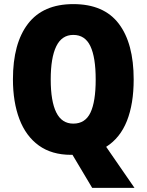

<svg xmlns="http://www.w3.org/2000/svg" viewBox="-20 -745 714 935"><path d="M631 -358Q631 -239 598 -156Q565 -73 497 -30L635 170H429L333 9H326Q232 9 169 -36.5Q106 -82 74.5 -165Q43 -248 43 -359Q43 -534 116.5 -629.5Q190 -725 337 -725Q486 -725 558.5 -629.5Q631 -534 631 -358ZM227 -358Q227 -252 254 -197.5Q281 -143 337 -143Q395 -143 420.5 -196.5Q446 -250 446 -358Q446 -466 420 -520.5Q394 -575 337 -575Q281 -575 254 -519.5Q227 -464 227 -358Z"/></svg>

Font: Noto Sans Tamil Condensed Black
Style: Regular
Weight: 900
Width: 3
Designer: Jelle Bosma - Monotype Design Team
Foundry: Monotype Imaging Inc.
Version: Version 2.004; ttfautohint (v1.8.4.7-5d5b)